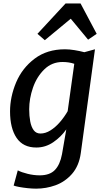

<svg xmlns="http://www.w3.org/2000/svg" viewBox="-20 -851 614 1118"><path d="M190.5 247.5Q169 247.5 142 244.8Q115 242 92.2 237.8Q69.5 233.5 59.5 229.5L83.5 141Q105.5 152.5 141 161.2Q176.5 170 211.5 170Q269.5 170 299.5 139Q329.5 108 341 47L366 -97.5Q335 -53.5 290 -22.8Q245 8 191.5 8Q114.5 8 76.5 -48.2Q38.5 -104.5 38.5 -202.5Q38.5 -287 74 -371.5Q109.5 -455 181.8 -509.5Q254 -564 358.5 -564Q384 -564 414.5 -559Q445 -554 471 -547L533 -564L450.5 40Q440.5 114.5 399 162Q358 208 303.2 227.8Q248.5 247.5 190.5 247.5ZM215.5 -73.5Q245 -73.5 274 -91.8Q303 -110 328.8 -139.8Q354.5 -169.5 374 -203.5L412.5 -479.5Q382 -490 344 -490Q282 -490 238 -447Q194 -404 172 -340.5Q150 -277 150 -214.5Q150 -176 156 -144Q162 -112 176.2 -92.8Q190.5 -73.5 215.5 -73.5ZM241 -617 198 -654 362 -831H449L543 -654L493 -620L392 -742Z"/></svg>

Font: Merriweather Sans Italic
Style: Regular
Weight: 400
Italic angle: -7.5°
Designer: Eben Sorkin
Foundry: Eben Sorkin
Version: Version 1.008; ttfautohint (v1.7.19-72a1) -l 8 -r 50 -G 200 